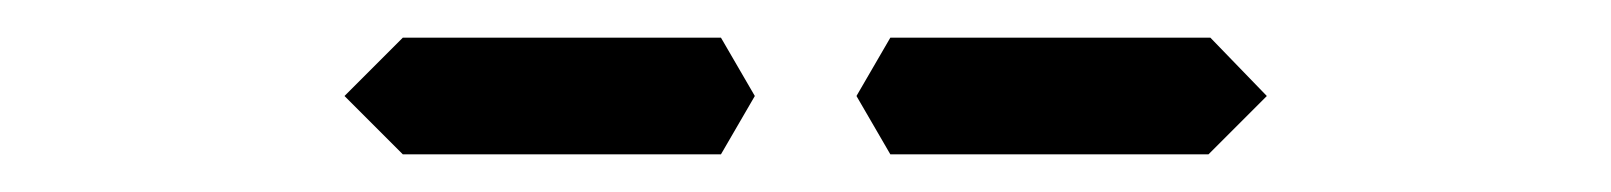

<svg xmlns="http://www.w3.org/2000/svg" viewBox="-20 -551 856 102"><path d="M207 -469H194L163 -500L194 -531H207H331H355H363L381 -500L363 -469H355H331ZM609 -531H623L653 -500L622 -469H609H485H461H453L435 -500L453 -531H461H485Z"/></svg>

Font: DSEG14 Classic Mini
Style: Light
Weight: 300
Designer: Keshikan(Twitter:@keshinomi_88pro)
Version: Version 0.46